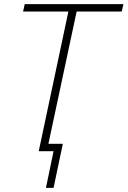

<svg xmlns="http://www.w3.org/2000/svg" viewBox="-20 -734 619 932"><path d="M203 178H240L285 -36H215L352 -678H571L579 -714H100L92 -678H312L168 0H240Z"/></svg>

Font: Noto Sans ExtraLight
Style: Italic
Weight: 200
Italic angle: -12°
Designer: Monotype Design Team
Foundry: Monotype Imaging Inc.
Version: Version 2.013